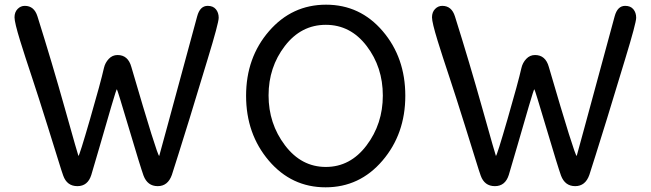

<svg xmlns="http://www.w3.org/2000/svg" viewBox="-20 -785 2782 820"><path d="M714 -38Q697 10 653.5 10Q610 10 593 -35Q580 -71 530.5 -237.5Q481 -404 479 -404Q477 -404 455.5 -331Q434 -258 407 -164Q380 -70 370 -38Q355 10 310.5 10Q266 10 250 -35Q245 -48 227 -106.5Q209 -165 183.5 -246Q158 -327 146 -364.5Q134 -402 117 -453.5Q100 -505 89 -538.5Q78 -572 66 -611Q42 -689 42 -711Q42 -733 55 -746.5Q68 -760 86 -760Q126 -760 140 -715Q202 -518 258 -318.5Q314 -119 315 -119Q319 -119 364.5 -276Q410 -433 424 -495Q429 -517 444.5 -533.5Q460 -550 482 -550Q527 -550 541 -499Q652 -119 660 -119L695 -247Q730 -375 771 -527Q812 -679 822 -715Q834 -760 867 -760Q890 -760 902 -745.5Q914 -731 914 -709Q914 -687 867 -533Q820 -379 790 -280Q732 -93 714 -38Z M1371.5 -72Q1476 -72 1545.5 -164Q1615 -256 1615 -377Q1615 -498 1546 -588.5Q1477 -679 1371.5 -679Q1266 -679 1196.5 -588.5Q1127 -498 1127 -377.5Q1127 -257 1197 -164.5Q1267 -72 1371.5 -72ZM1614.5 -652Q1711 -539 1711 -376Q1711 -213 1613.5 -99Q1516 15 1370.5 15Q1225 15 1128 -99Q1031 -213 1031 -376Q1031 -539 1129 -652Q1227 -765 1372.5 -765Q1518 -765 1614.5 -652Z M2497 -38Q2480 10 2436.5 10Q2393 10 2376 -35Q2363 -71 2313.5 -237.5Q2264 -404 2262 -404Q2260 -404 2238.5 -331Q2217 -258 2190 -164Q2163 -70 2153 -38Q2138 10 2093.5 10Q2049 10 2033 -35Q2028 -48 2010 -106.5Q1992 -165 1966.5 -246Q1941 -327 1929 -364.5Q1917 -402 1900 -453.5Q1883 -505 1872 -538.5Q1861 -572 1849 -611Q1825 -689 1825 -711Q1825 -733 1838 -746.5Q1851 -760 1869 -760Q1909 -760 1923 -715Q1985 -518 2041 -318.5Q2097 -119 2098 -119Q2102 -119 2147.5 -276Q2193 -433 2207 -495Q2212 -517 2227.5 -533.5Q2243 -550 2265 -550Q2310 -550 2324 -499Q2435 -119 2443 -119L2478 -247Q2513 -375 2554 -527Q2595 -679 2605 -715Q2617 -760 2650 -760Q2673 -760 2685 -745.5Q2697 -731 2697 -709Q2697 -687 2650 -533Q2603 -379 2573 -280Q2515 -93 2497 -38Z"/></svg>

Font: Delius Unicase
Style: Regular
Weight: 400
Designer: Natalia Raices
Foundry: Natalia Raices
Version: Version 1.002